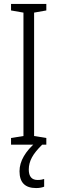

<svg xmlns="http://www.w3.org/2000/svg" viewBox="-20 -734 291 974"><path d="M215 0H36V-34L99 -44V-670L36 -681V-714H215V-681L153 -670V-44L215 -34ZM126 126Q126 179 171 179Q181 179 190 177.5Q199 176 204 174V213Q187 220 163 220Q79 220 79 135Q79 96 101 58.5Q123 21 161 -11L194 0Q158 35 142 64.5Q126 94 126 126Z"/></svg>

Font: Noto Sans Ethiopic ExtraCondensed Light
Style: Regular
Weight: 300
Width: 2
Designer: Monotype Design Team
Foundry: Monotype Imaging Inc.
Version: Version 2.102; ttfautohint (v1.8.4.7-5d5b)